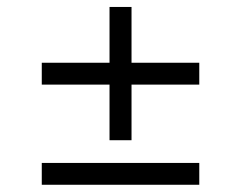

<svg xmlns="http://www.w3.org/2000/svg" viewBox="-20 -566 679 541"><path d="M97.7 -45.4V-106.9H541.5V-45.4ZM97.7 -327.6V-389.2H541.5V-327.6ZM288.6 -170.9V-546.4H350.6V-170.9Z"/></svg>

Font: Inter 20pt Light
Style: Regular
Weight: 300
Version: Version 4.001;git-66647c0bb